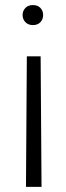

<svg xmlns="http://www.w3.org/2000/svg" viewBox="-20 -558 261 754"><path d="M149.4 -499Q149.4 -482.4 138.7 -470.9Q127.9 -459.5 109.4 -459.5Q90.8 -459.5 79.8 -470.9Q68.8 -482.4 68.8 -499Q68.8 -515.6 79.8 -526.9Q90.8 -538.1 109.4 -538.1Q127.9 -538.1 138.7 -526.9Q149.4 -515.6 149.4 -499ZM82 175.8 85.4 -336.9H139.6L143.1 175.8Z"/></svg>

Font: Vazirmatn RD ExtraLight
Style: Regular
Weight: 200
Designer: Saber Rastikerdar
Foundry: Saber Rastikerdar
Version: Version 32.102